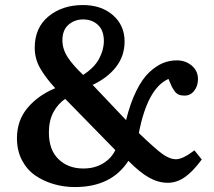

<svg xmlns="http://www.w3.org/2000/svg" viewBox="-20 -735 859 769"><path d="M279.8 14.2Q235.8 14.2 195.3 2.4Q154.8 -9.3 121.3 -32.2Q87.9 -55.2 67.9 -93.5Q47.9 -131.8 47.9 -181.2Q47.9 -252.4 90.1 -302.7Q132.3 -353 201.2 -381.8Q163.6 -422.4 141.4 -460.7Q119.1 -499 119.1 -543.9Q119.1 -624 174.3 -669.4Q229.5 -714.8 312 -714.8Q386.2 -714.8 432.6 -674.1Q479 -633.3 479 -568.8Q479 -511.2 445.1 -467.3Q411.1 -423.3 351.1 -395L484.9 -253.9Q502 -322.8 526.1 -371.3Q550.3 -419.9 577.9 -445.6Q605.5 -471.2 632.1 -482.2Q658.7 -493.2 688 -493.2Q723.1 -493.2 748 -472.2Q772.9 -451.2 772.9 -418Q772.9 -390.6 757.8 -371.3Q742.7 -352.1 719.2 -352.1Q705.6 -352.1 696 -356Q686.5 -359.9 679.2 -370.1Q671.9 -380.4 667.2 -389.9Q662.6 -399.4 654.8 -418.9Q570.8 -381.8 536.1 -202.1Q601.1 -139.6 630.4 -118.4Q659.7 -97.2 685.1 -97.2Q711.9 -97.2 758.8 -132.8L788.1 -96.2Q752.9 -48.3 720.5 -25.6Q688 -2.9 651.9 -2.9Q614.3 -2.9 577.4 -23.4Q540.5 -43.9 494.1 -90.8Q426.8 14.2 279.8 14.2ZM313 -435.1Q357.4 -463.4 376.7 -499.3Q396 -535.2 396 -570.8Q396 -612.8 372.6 -635Q349.1 -657.2 313 -657.2Q278.8 -657.2 254.4 -636Q230 -614.7 230 -574.2Q230 -537.6 251.7 -504.9Q273.4 -472.2 313 -435.1ZM314 -60.1Q357.9 -60.1 391.6 -79.8Q425.3 -99.6 441.9 -133.8L241.2 -338.9Q212.9 -320.3 194.3 -286.4Q175.8 -252.4 175.8 -204.1Q175.8 -134.8 214.4 -97.4Q252.9 -60.1 314 -60.1Z"/></svg>

Font: Literata Book SemiBold
Style: Regular
Weight: 600
Designer: Latin by Veronika Burian and Jose Scaglione. Greek by Irene Vlachou. Cyrillic by Vera Evstafieva
Foundry: TypeTogether
Version: Version 2.003;PS 002.003;hotconv 1.0.88;makeotf.lib2.5.64775